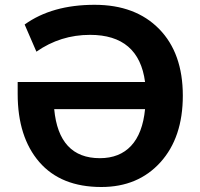

<svg xmlns="http://www.w3.org/2000/svg" viewBox="-20 -749 813 780"><path d="M391.6 10.7Q227.5 10.7 139.6 -90.8Q51.8 -192.4 51.8 -367.2V-416H569.3Q543.9 -607.4 345.7 -607.4Q225.6 -607.4 127.9 -539.1L80.1 -649.4Q191.4 -729.5 364.3 -729.5Q530.3 -729.5 626.5 -631.3Q722.7 -533.2 722.7 -360.4Q722.7 -190.4 631.8 -89.8Q541 10.7 391.6 10.7ZM200.2 -305.7Q218.8 -106.4 385.7 -106.4Q465.8 -106.4 512.7 -156.7Q559.6 -207 569.3 -305.7Z"/></svg>

Font: Min Sans Bold
Style: Regular
Weight: 700
Designer: Jinseong-Kim, NotoSansCJK, Nunito
Foundry: Jinseong-Kim
Version: Version 1.400;Glyphs 3.1.2 (3151)